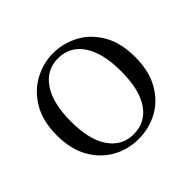

<svg xmlns="http://www.w3.org/2000/svg" viewBox="-134 -690 864 864"><g transform="rotate(-45 298.0 -258.0)"><path d="M297 15Q231 15 174.5 -16Q118 -47 83 -107.5Q48 -168 48 -258Q48 -348 84 -408.5Q120 -469 177 -500Q234 -531 297 -531Q362 -531 419 -500.5Q476 -470 511.5 -409Q547 -348 547 -258Q547 -168 512 -107Q477 -46 420.5 -15.5Q364 15 297 15ZM297 -16Q372 -16 414.5 -78Q457 -140 457 -257Q457 -373 414.5 -436Q372 -499 297 -499Q223 -499 180 -436Q137 -373 137 -257Q137 -140 180 -78Q223 -16 297 -16Z"/></g></svg>

Font: Noto Serif SC
Style: Regular
Weight: 400
Designer: Ryoko NISHIZUKA 西塚涼子 (kana & ideographs); Frank Grießhammer (Latin, Greek & Cyrillic); Wenlong ZHANG 张文龙 (bopomofo); San
Foundry: Adobe
Version: Version 2.002-H1;hotconv 1.1.0;makeotfexe 2.6.0